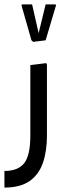

<svg xmlns="http://www.w3.org/2000/svg" viewBox="-20 -647 287 867"><path d="M0 200V125Q62 125 89.5 89.5Q117 54 117 -35V-353L189 -362L192 -354V-35Q192 36 173.5 89Q155 142 113 171Q71 200 0 200ZM130 -458 122 -465 77 -623 79 -627H125L157 -486L152 -487L186 -627H231L233 -623L186 -465Z"/></svg>

Font: Fustat
Style: Regular
Weight: 400
Designer: Mohamed Gaber, Khaled Hosny, Laura Garcia Mut
Foundry: Kief Type Foundry, Alif Type Foundry, Hard Type Foundry
Version: Version 1.007